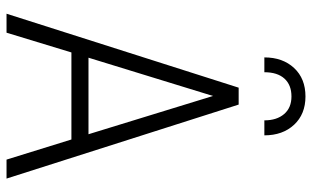

<svg xmlns="http://www.w3.org/2000/svg" viewBox="-204 -752 956 588"><g transform="rotate(90 274.0 -458.0)"><path d="M407.2 -198.7H140.6L80.1 0H22L248.5 -710.9H300.3L526.9 0H468.8ZM156.7 -251H391.1L273.9 -632.3ZM348.6 -789.6Q348.6 -827.6 329.3 -850.1Q310.1 -872.6 275.4 -872.6Q240.2 -872.6 220.7 -851.1Q201.2 -829.6 201.2 -789.6H155.8Q155.8 -845.7 188.2 -880.6Q220.7 -915.5 275.4 -915.5Q329.6 -915.5 362.1 -880.6Q394.5 -845.7 394.5 -789.6Z"/></g></svg>

Font: Roboto Condensed Light
Style: Regular
Weight: 300
Designer: Google
Version: Version 2.134; 2016